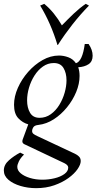

<svg xmlns="http://www.w3.org/2000/svg" viewBox="-23 -744 502 999"><path d="M165 235Q122 235 83.5 223.5Q45 212 21 191.5Q-3 171 -3 143Q-3 113 24 89.5Q51 66 82 50L102 60Q83 79 75 96Q67 113 67 124Q67 143 85 158Q103 173 133 182Q163 191 197 191Q230 191 261 183.5Q292 176 312 161.5Q332 147 332 128Q332 115 312 105L103 6Q89 -1 95 -18L124 -97Q95 -105 72.5 -128.5Q50 -152 50 -199Q50 -242 70 -287Q90 -332 123.5 -370Q157 -408 198.5 -431.5Q240 -455 284 -455Q308 -455 332.5 -446Q357 -437 372 -415Q406 -425 418 -515H438Q459 -485 459 -454Q459 -424 438 -410Q417 -396 384 -394Q391 -374 391 -349Q391 -308 373.5 -265.5Q356 -223 325.5 -185.5Q295 -148 257 -123.5Q219 -99 177 -94Q157 -92 150.5 -82Q144 -72 144 -63Q144 -53 151 -47.5Q158 -42 171 -36L367 56Q378 61 387.5 70Q397 79 397 94Q397 112 380.5 136Q364 160 333 182.5Q302 205 259.5 220Q217 235 165 235ZM183 -131Q215 -131 241 -149.5Q267 -168 285.5 -198Q304 -228 313.5 -262Q323 -296 323 -326Q323 -364 307.5 -390Q292 -416 257 -416Q226 -416 200.5 -398Q175 -380 156.5 -351Q138 -322 128 -288Q118 -254 118 -222Q118 -183 133.5 -157Q149 -131 183 -131ZM423 -724 440 -715Q395 -669 354.5 -617.5Q314 -566 278 -510H276Q242 -623 186 -715L207 -724Q234 -702 257 -673.5Q280 -645 299 -612Q331 -645 361 -673.5Q391 -702 423 -724Z"/></svg>

Font: Bona Nova
Style: Italic
Weight: 400
Italic angle: -4°
Designer: Mateusz Machalski
Foundry: Capitalics
Version: Version 4.001; ttfautohint (v1.8.3)